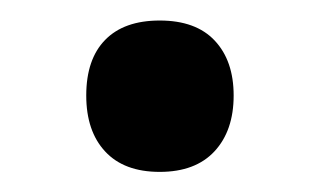

<svg xmlns="http://www.w3.org/2000/svg" viewBox="-20 -155 315 189"><path d="M64.9 -61Q64.9 -96.7 83.5 -115.7Q102.1 -134.8 137.2 -134.8Q172.9 -134.8 191.4 -115Q210 -95.2 210 -61Q210 -26.4 191.2 -6.1Q172.4 14.2 137.2 14.2Q102.1 14.2 83.5 -5.9Q64.9 -25.9 64.9 -61Z"/></svg>

Font: f1_31487          
Style: Regular
Weight: 600
Foundry: Ascender Corporation
Version: Version 1.10